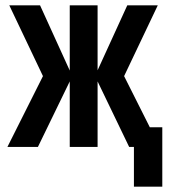

<svg xmlns="http://www.w3.org/2000/svg" viewBox="-20 -554 640 724"><path d="M8 0 142 -267 15 -534H131L243 -288V-534H348V-289L460 -534H575L448 -267L545 -74H592V150H485V0H467L348 -247V0H243V-247L123 0Z"/></svg>

Font: Geist Mono SemiBold
Style: Regular
Weight: 600
Monospace: yes
Designer: Basement.studio, Andrés Briganti, Mateo Zaragoza
Foundry: Basement.studio, Vercel, Andrés Briganti, Guido Ferreyra, Mateo Zaragoza
Version: Version 1.500; ttfautohint (v1.8.4.7-5d5b)